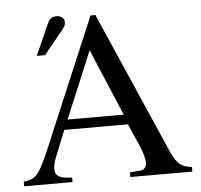

<svg xmlns="http://www.w3.org/2000/svg" viewBox="-50 -735 823 787"><g transform="rotate(-5 361.5 -341.5)"><path d="M175 -660Q180 -671 188.5 -677Q197 -683 213 -683Q223 -683 233 -676Q243 -669 243 -654Q243 -645 235.5 -634Q228 -623 216 -609L150 -528H116ZM455 0V-19L500 -23Q511 -24 517.5 -32.5Q524 -41 524 -52Q524 -63 519 -82Q514 -101 505 -122L464 -216H202L156 -102Q152 -92 149.5 -80.5Q147 -69 147 -60Q147 -37 164 -28Q181 -19 217 -19V0H18V-19Q40 -21 54 -28Q68 -35 80.5 -52.5Q93 -70 107.5 -101.5Q122 -133 144 -186L350 -674H370L616 -111Q626 -87 635 -70Q644 -53 654 -42.5Q664 -32 677 -26.5Q690 -21 710 -19V0ZM334 -532 219 -257H450Z"/></g></svg>

Font: STIXGeneralUnicodeRegular
Style: Regular
Weight: 400
Designer: MicroPress Inc., with final additions and corrections provided by Coen Hoffman, Elsevier (retired)
Version: Version 1.1.0